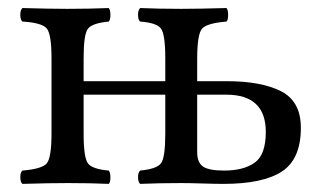

<svg xmlns="http://www.w3.org/2000/svg" viewBox="-20 -451 785 473"><path d="M465.8 -306.2V-251H538.1Q624 -251 672.6 -226.1Q721.2 -201.2 721.2 -136.2Q721.2 -59.1 674.6 -28.6Q627.9 2 530.8 2Q510.7 2 478.8 1Q446.8 0 426.8 0Q370.6 0 325.2 2Q320.3 -2 320.1 -13.9Q319.8 -25.9 325.2 -30.8Q366.2 -34.7 376.7 -48.8Q387.2 -63 387.2 -122.1V-217.8H186V-122.1Q186 -62 197 -48.1Q208 -34.2 248 -30.8Q252 -25.9 252 -13.9Q252 -2 248 2Q204.1 0 147 0Q101.1 0 35.2 2Q30.3 -2 30 -13.9Q29.8 -25.9 35.2 -30.8Q83 -34.7 95 -48.3Q106.9 -62 106.9 -122.1V-307.1Q106.9 -367.2 95 -381.1Q83 -395 35.2 -397.9Q30.3 -401.9 30 -413.8Q29.8 -425.8 35.2 -431.2Q101.1 -429.2 146 -429.2Q200.2 -429.2 248 -431.2Q252 -426.3 252 -414.1Q252 -401.9 248 -397.9Q207 -394 196.5 -380.1Q186 -366.2 186 -307.1V-251H387.2V-307.1Q387.2 -367.2 376.2 -381.1Q365.2 -395 325.2 -397.9Q320.3 -401.9 320.1 -413.8Q319.8 -425.8 325.2 -431.2Q371.1 -429.2 425.8 -429.2Q469.7 -429.2 538.1 -431.2Q542 -426.3 542 -414.1Q542 -401.9 538.1 -397.9Q490.2 -394 478 -380.6Q465.8 -367.2 465.8 -306.2ZM634.8 -126Q634.8 -217.8 537.1 -217.8H465.8V-76.2Q465.8 -50.3 480.5 -40.5Q495.1 -30.8 532.2 -30.8Q580.1 -30.8 607.4 -50.3Q634.8 -69.8 634.8 -126Z"/></svg>

Font: Linux Libertine O
Style: Regular
Weight: 400
Designer: Philipp H. Poll
Foundry: Philipp H. Poll
Version: Version 5.3.0